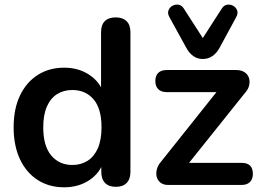

<svg xmlns="http://www.w3.org/2000/svg" viewBox="-20 -787 1114 817"><path d="M253 10Q189 10 140.5 -21Q92 -52 65 -109.5Q38 -167 38 -245Q38 -324 65 -380.5Q92 -437 140.5 -468Q189 -499 253 -499Q314 -499 359.5 -469Q405 -439 421 -390H410V-650Q410 -681 426 -697Q442 -713 472 -713Q502 -713 518.5 -697Q535 -681 535 -650V-56Q535 -25 519 -8.5Q503 8 473 8Q443 8 427 -8.5Q411 -25 411 -56V-134L422 -104Q407 -52 361 -21Q315 10 253 10ZM288 -85Q325 -85 353 -103Q381 -121 396.5 -156.5Q412 -192 412 -245Q412 -325 378 -364.5Q344 -404 288 -404Q251 -404 223 -386.5Q195 -369 179.5 -333.5Q164 -298 164 -245Q164 -166 198 -125.5Q232 -85 288 -85ZM695 0Q676 0 663.5 -9.5Q651 -19 647 -34Q643 -49 647.5 -66.5Q652 -84 666 -100L925 -425V-395H689Q666 -395 653.5 -407.5Q641 -420 641 -442Q641 -465 653.5 -477Q666 -489 689 -489H985Q1007 -489 1021 -479.5Q1035 -470 1039.5 -455Q1044 -440 1040 -423Q1036 -406 1022 -391L758 -61V-94H1008Q1056 -94 1056 -47Q1056 -25 1043.5 -12.5Q1031 0 1008 0ZM843 -536Q820 -536 802.5 -548.5Q785 -561 773 -583L701 -714Q692 -730 697 -743Q702 -756 714 -762.5Q726 -769 739.5 -767Q753 -765 762 -751L843 -625L924 -751Q933 -765 946.5 -767Q960 -769 972 -762.5Q984 -756 989 -743Q994 -730 985 -714L914 -583Q902 -561 884 -548.5Q866 -536 843 -536Z"/></svg>

Font: Nunito ExtraLight
Style: Bold
Weight: 700
Version: Version 3.602